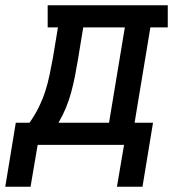

<svg xmlns="http://www.w3.org/2000/svg" viewBox="-63 -550 683 729"><path d="M-43 159 -3 -84H49Q69 -112 84 -142.5Q99 -173 109 -204Q119 -235 125.5 -267Q132 -299 138 -331L157 -446H118V-530H574V-446H508L448 -84H518L478 159H381L408 0H80L53 159ZM159 -84H351L411 -446H253L232 -318Q227 -288 221 -258Q215 -228 207 -198.5Q199 -169 187 -140Q175 -111 159 -84Z"/></svg>

Font: Iosevka Slab MdExObl
Style: Regular
Weight: 500
Width: 7
Italic angle: -9°
Monospace: yes
Designer: Belleve Invis
Foundry: Belleve Invis
Version: Version 11.1.1; ttfautohint (v1.8.3)